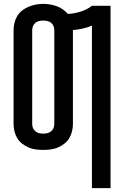

<svg xmlns="http://www.w3.org/2000/svg" viewBox="-20 -765 640 990"><path d="M454 205V-633Q431 -623 406 -617.5Q381 -612 356 -610Q356 -610 356 -609.5Q356 -609 356 -609V-126Q356 -107 351.5 -88Q347 -69 337 -52.5Q327 -36 311.5 -24Q296 -12 278.5 -4.5Q261 3 241.5 5.5Q222 8 203 8Q184 8 164.5 5.5Q145 3 127.5 -4.5Q110 -12 94.5 -24Q79 -36 69 -52.5Q59 -69 54.5 -88Q50 -107 50 -126V-609Q50 -628 54.5 -647Q59 -666 69 -682.5Q79 -699 94.5 -711Q110 -723 128 -730.5Q146 -738 165 -741.5Q184 -745 203 -745Q221 -745 238.5 -742Q256 -739 272.5 -733Q289 -727 303.5 -717Q318 -707 330 -693Q363 -695 395.5 -705Q428 -715 454 -735H550V205ZM203 -76Q214 -76 224.5 -78.5Q235 -81 243.5 -88Q252 -95 256 -105Q260 -115 260 -126V-609Q260 -620 256 -630.5Q252 -641 243.5 -647.5Q235 -654 224 -656.5Q213 -659 202 -659Q192 -659 181 -656.5Q170 -654 162 -647Q154 -640 150 -630Q146 -620 146 -609V-126Q146 -115 150 -105Q154 -95 162.5 -88Q171 -81 181.5 -78.5Q192 -76 203 -76Z"/></svg>

Font: Iosevka Curly Medium Extended
Style: Regular
Weight: 500
Width: 7
Monospace: yes
Designer: Belleve Invis
Foundry: Belleve Invis
Version: Version 11.1.0; ttfautohint (v1.8.3)